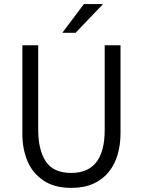

<svg xmlns="http://www.w3.org/2000/svg" viewBox="-20 -912 700 942"><path d="M89.8 0ZM89.8 0ZM329.6 9.8Q247.6 9.8 193.8 -25.9Q138.2 -64 114 -123.5Q89.8 -183.1 89.8 -252.9V-689.9H167.5V-274.9Q167.5 -176.8 204.6 -120.1Q241.7 -63.5 329.6 -63.5Q493.7 -63.5 493.7 -274.9V-689.9H571.3V-257.8Q571.3 -203.1 557.4 -154.5Q543.5 -106 514.2 -69.1Q484.9 -32.2 439 -11.2Q393.1 9.8 329.6 9.8ZM350.6 -751H285.6L391.6 -892.1H485.8Z"/></svg>

Font: Acari Sans
Style: Regular
Weight: 400
Designer: Alfredo Marco Pradil and Stefan Peev
Foundry: Hanken Design Co.
Version: Version 1.045;February 4, 2021;FontCreator 13.0.0.2655 64-bi